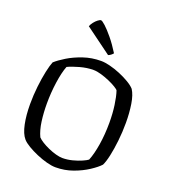

<svg xmlns="http://www.w3.org/2000/svg" viewBox="-168 -1077 1051 1196"><g transform="rotate(20 357.5 -479.0)"><path d="M340 0Q315 0 281 -9Q247 -18 212 -33Q177 -48 148.5 -65Q120 -82 106 -98Q81 -127 69 -185Q57 -243 57 -316Q57 -375 63.5 -433Q70 -491 80 -537.5Q90 -584 100 -608Q124 -630 166.5 -656Q209 -682 264.5 -701Q320 -720 382 -720Q407 -720 441 -711.5Q475 -703 510 -688.5Q545 -674 574.5 -656.5Q604 -639 619 -622Q640 -590 649 -532.5Q658 -475 658 -410Q658 -349 651.5 -290.5Q645 -232 635 -186.5Q625 -141 613 -117Q592 -94 550 -66.5Q508 -39 454 -19.5Q400 0 340 0ZM361 -69Q393 -69 426 -77.5Q459 -86 485 -97.5Q511 -109 521 -117Q539 -161 550 -229.5Q561 -298 561 -376Q561 -437 553.5 -490.5Q546 -544 534 -580Q531 -586 511.5 -598Q492 -610 464.5 -622Q437 -634 408 -642.5Q379 -651 356 -651Q313 -651 266.5 -638Q220 -625 191 -611Q174 -567 164 -497Q154 -427 154 -355Q154 -294 161.5 -238.5Q169 -183 188 -143Q198 -132 218.5 -119Q239 -106 265 -94.5Q291 -83 316.5 -76Q342 -69 361 -69ZM409 -769 235 -897Q240 -911 251 -925Q262 -939 274.5 -948.5Q287 -958 294 -958Q302 -958 324.5 -937.5Q347 -917 378 -879.5Q409 -842 440 -792Q436 -786 427 -779Q418 -772 409 -769Z"/></g></svg>

Font: Texturina 72pt Medium
Style: Regular
Weight: 500
Designer: Guillermo Torres Carreño
Foundry: Omnibus-Type
Version: Version 1.002; ttfautohint (v1.8.3)